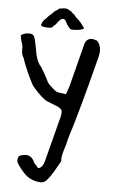

<svg xmlns="http://www.w3.org/2000/svg" viewBox="-57 -672 556 911"><g transform="rotate(5 221.0 -217.0)"><path d="M379.4 -494.6Q397.9 -476.1 397.9 -446.8Q397.9 -433.1 393.6 -416.5Q359.4 -283.7 339.4 -210.4L320.8 -144L301.8 -78.1L290 -40.5Q283.2 -18.1 279.8 -2.4L274.9 16.1L269 34.7Q262.2 58.1 260.3 72.3L259.8 77.6L260.3 83.5Q260.3 90.3 258.8 93.3L245.6 116.7L231.9 141.1Q215.3 168.9 200.2 185.5Q188.5 198.7 172.4 198.7H170.4Q133.3 196.8 107.9 177.7Q86.9 162.6 60.1 124Q52.7 113.8 52.7 103.5Q52.7 94.2 58.1 85L61.5 82.5L64.9 80.6Q79.1 75.7 90.3 75.7Q119.1 75.7 132.3 106.9Q133.8 110.8 137.7 114.7L145 122.1L147.5 125L149.9 128.9Q152.8 132.3 156.2 132.3Q158.2 132.3 159.7 131.8Q173.3 126.5 181.2 104.5Q184.1 97.2 186.5 85.4L189 76.2L190.9 67.9Q199.2 37.6 212.9 -16.1L234.4 -100.1L237.8 -112.3L240.7 -124.5Q242.2 -131.8 242.2 -138.2Q242.2 -144.5 240.7 -150.4Q236.3 -159.7 215.3 -168.5L192.9 -177.2L170.4 -186.5Q146.5 -195.8 100.1 -249.5Q91.3 -259.8 69.3 -307.6Q47.4 -356.4 40.5 -381.3Q29.8 -395.5 29.8 -417.5V-435.5Q28.3 -446.3 23.9 -456.5Q21.5 -461.9 20 -471.7L18.6 -480L17.6 -487.8Q27.3 -496.6 44.9 -499Q50.8 -500 56.2 -500Q66.4 -500 73.2 -496.1Q78.1 -493.2 81.5 -485.4L84 -478L85.9 -471.2Q88.9 -459 93.3 -437L96.2 -419.9L99.6 -402.8Q108.9 -364.3 127 -345.7Q143.6 -319.8 153.3 -300.3L159.7 -287.6Q163.1 -280.8 164.1 -278.3Q170.4 -266.6 202.6 -240.2Q210.4 -233.9 226.1 -231.9L239.7 -230.5Q249 -229.5 254.9 -228L262.7 -249L269.5 -270.5L320.3 -469.2Q328.1 -500 355 -500H357.4Q363.3 -499.5 368.2 -497.6L373 -495.6Q376 -495.1 379.4 -494.6ZM147.5 -535.2Q108.9 -535.2 108.9 -545.9Q108.9 -548.3 110.4 -550.3Q114.3 -562.5 120.1 -568.4Q123.5 -571.3 130.9 -579.1Q142.1 -591.8 147.9 -596.7Q158.2 -604.5 167.5 -615.2L183.6 -625.5Q186.5 -631.3 199.2 -631.3Q207 -633.3 217.3 -633.3Q225.6 -633.3 233.4 -628.2Q241.2 -623 248 -619.6Q251 -614.3 257.1 -611.1Q263.2 -607.9 265.6 -602.1Q267.6 -598.6 272.9 -594.2Q289.6 -579.6 293 -574.7Q298.3 -568.4 314 -547.4Q302.7 -535.6 260.7 -535.6H257.3Q247.6 -535.6 238.3 -549.3Q235.4 -554.2 228.5 -564Q220.7 -583 211.9 -583Q203.1 -583 195.8 -575.7Q191.4 -572.3 177.7 -553.7Q170.9 -547.9 164.1 -541Q161.1 -535.2 147.5 -535.2Z"/></g></svg>

Font: Kurland
Style: Regular
Weight: 400
Designer: GGBot
Version: 0.22